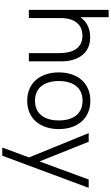

<svg xmlns="http://www.w3.org/2000/svg" viewBox="346 -1106 1000 1733"><g transform="rotate(90 846.5 -240.0)"><path d="M143.5 0V-288C143.5 -410 199.5 -483.5 303.5 -483.5C416.5 -483.5 460 -394.5 460 -275.5V0H534V-297C534 -418.5 479.5 -553.5 317.5 -553.5C240 -553.5 176 -523.5 136 -465V-720H69.5V0Z M889.5 15C1049.5 15 1145.5 -100.5 1145.5 -270.5C1145.5 -437.5 1051.5 -555 889.5 -555C731.5 -555 634 -440.5 634 -270.5C634 -103 728.5 15 889.5 15ZM889.5 -55.5C772.5 -55.5 712 -140.5 712 -270.5C712 -396.5 768.5 -484.5 889.5 -484.5C1008.5 -484.5 1067.5 -400.5 1067.5 -270.5C1067.5 -143 1009.5 -55.5 889.5 -55.5Z M1386 240 1676 -540H1601L1437.5 -96L1260 -540H1182L1401.5 -1.5L1312.5 240Z"/></g></svg>

Font: Manrope
Style: Regular
Weight: 400
Designer: Mikhail Sharanda
Foundry: Mikhail Sharanda
Version: Version 4.505